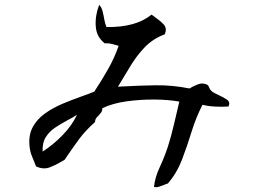

<svg xmlns="http://www.w3.org/2000/svg" viewBox="-20 -753 1040 788"><path d="M918 -316Q894 -314 864 -315.5Q834 -317 811 -323Q784 -270 766 -211.5Q748 -153 727 -98Q706 -43 669 0Q665 1 661 2.5Q657 4 653 6Q643 10 632 13.5Q621 17 612 14Q616 -25 635 -65.5Q654 -106 669 -151Q683 -195 694 -242.5Q705 -290 716 -336Q672 -344 614 -344.5Q556 -345 499 -337Q442 -329 400 -309Q400 -297 394.5 -290.5Q389 -284 384 -278Q378 -273 374 -267Q370 -261 370 -252Q330 -217 302 -178.5Q274 -140 245 -97Q242 -95 239 -93.5Q236 -92 233 -90Q211 -77 185 -66.5Q159 -56 128 -70Q119 -94 111 -112.5Q103 -131 101 -155Q97 -200 115 -232.5Q133 -265 165.5 -288Q198 -311 237.5 -327.5Q277 -344 314 -357Q328 -362 341.5 -367Q355 -372 367 -377Q398 -424 424 -470Q450 -516 467 -565Q463 -566 456 -568Q446 -571 435.5 -573.5Q425 -576 410 -575Q376 -601 373 -645Q370 -689 387 -733Q397 -723 401 -707Q405 -691 408 -673.5Q411 -656 417 -642Q537 -640 602 -693Q605 -691 607.5 -689Q610 -687 613 -685Q635 -670 651 -653.5Q667 -637 656 -612Q607 -594 573 -558Q539 -522 513.5 -479Q488 -436 464 -397Q468 -397 472 -397.5Q476 -398 480 -398Q551 -402 619 -403Q687 -404 757 -390Q760 -391 763 -392.5Q766 -394 768 -396Q782 -403 796 -408Q810 -413 827 -407Q835 -404 838.5 -394Q842 -384 851 -377Q856 -373 863.5 -369.5Q871 -366 879 -362Q897 -354 911.5 -344Q926 -334 918 -316ZM296 -282Q287 -276 276.5 -270Q266 -264 256 -259Q230 -245 206 -229Q182 -213 167.5 -189.5Q153 -166 155 -131Q199 -159 237.5 -199Q276 -239 296 -282Z"/></svg>

Font: Yuji Mai
Style: Regular
Weight: 400
Designer: Kataoka Yuji
Foundry: Kinuta Font Factory
Version: Version 3.002